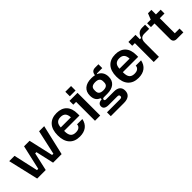

<svg xmlns="http://www.w3.org/2000/svg" viewBox="210 -1876 3194 3194"><g transform="rotate(-45 1807.5 -279.0)"><path d="M20 -534H145L241 -102H271L369 -534H499L597 -102H627L723 -534H843L719 0H518L446 -320H417L345 0H144Z M893 -267Q893 -401 958 -472.5Q1023 -544 1142 -544Q1258 -544 1320.5 -478Q1383 -412 1383 -287V-244H1022V-233Q1022 -157 1051 -122Q1080 -87 1142 -87Q1197 -87 1223.5 -110.5Q1250 -134 1250 -162V-169H1376Q1358 -81 1298 -35.5Q1238 10 1142 10Q1023 10 958 -61.5Q893 -133 893 -267ZM1261 -324Q1258 -389 1229 -419.5Q1200 -450 1142 -450Q1085 -450 1055.5 -419.5Q1026 -389 1023 -324Z M1504 -444H1438V-534H1627V0H1504ZM1496 -690H1631V-584H1496Z M1744 42H2050Q2073 42 2083.5 34.5Q2094 27 2094 9Q2094 -9 2083.5 -16.5Q2073 -24 2050 -24H1853Q1743 -24 1743 -99Q1743 -133 1766.5 -152.5Q1790 -172 1835 -174V-200Q1739 -233 1739 -355Q1739 -446 1797 -495Q1855 -544 1961 -544Q2002 -544 2039 -536Q2044 -581 2067 -602.5Q2090 -624 2133 -624H2209V-534H2099Q2083 -534 2072 -526Q2127 -505 2155.5 -461.5Q2184 -418 2184 -355Q2184 -267 2126.5 -219.5Q2069 -172 1966 -172H1891Q1871 -172 1862.5 -166Q1854 -160 1854 -147Q1854 -133 1862.5 -127Q1871 -121 1891 -121H2073Q2142 -121 2178.5 -90Q2215 -59 2215 0Q2215 65 2173.5 98.5Q2132 132 2053 132H1744ZM1961 -259Q2013 -259 2038.5 -279.5Q2064 -300 2064 -344V-367Q2064 -411 2038.5 -431.5Q2013 -452 1961 -452Q1909 -452 1883.5 -431.5Q1858 -411 1858 -367V-344Q1858 -300 1883.5 -279.5Q1909 -259 1961 -259Z M2274 -267Q2274 -401 2339 -472.5Q2404 -544 2523 -544Q2639 -544 2701.5 -478Q2764 -412 2764 -287V-244H2403V-233Q2403 -157 2432 -122Q2461 -87 2523 -87Q2578 -87 2604.5 -110.5Q2631 -134 2631 -162V-169H2757Q2739 -81 2679 -35.5Q2619 10 2523 10Q2404 10 2339 -61.5Q2274 -133 2274 -267ZM2642 -324Q2639 -389 2610 -419.5Q2581 -450 2523 -450Q2466 -450 2436.5 -419.5Q2407 -389 2404 -324Z M2886 -444H2824V-534H2991V-431H3021Q3037 -488 3070 -514.5Q3103 -541 3158 -541H3223V-444H3108Q3056 -444 3032 -415.5Q3008 -387 3008 -325V0H2886Z M3349 -78V-444H3264V-534H3349L3392 -641H3472V-534H3583V-444H3472V-90H3583V0H3427Q3389 0 3369 -20Q3349 -40 3349 -78Z"/></g></svg>

Font: Mozilla Headline BETA SemiBold
Style: Regular
Weight: 600
Designer: Studio DRAMA
Foundry: Studio DRAMA
Version: Version 0.100